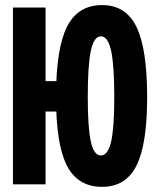

<svg xmlns="http://www.w3.org/2000/svg" viewBox="-20 -723 626 753"><path d="M380.4 9.8Q285.1 9.8 242.4 -73.5Q199.7 -156.7 199.7 -341.8Q199.7 -531.7 242.4 -617.4Q285.1 -703.1 380.4 -703.1Q473.6 -703.1 515.3 -617.4Q557.1 -531.7 557.1 -341.8Q557.1 -156.7 515.3 -73.5Q473.6 9.8 380.4 9.8ZM30.8 0V-693.4H158.7V0ZM79.1 -285.6V-404.8H240.7V-285.6ZM375.5 -113.3Q403.3 -113.3 415.8 -167.4Q428.2 -221.6 428.2 -341.8Q428.2 -467.3 415.8 -523.9Q403.3 -580.6 375.5 -580.6Q348.4 -580.6 336.3 -523.9Q324.2 -467.3 324.2 -341.8Q324.2 -221.6 336.3 -167.4Q348.4 -113.3 375.5 -113.3Z"/></svg>

Font: Cascadia Mono
Style: Regular
Weight: 400
Monospace: yes
Designer: Aaron Bell
Foundry: Saja Typeworks
Version: Version 2404.023